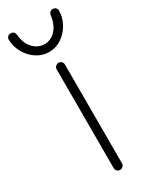

<svg xmlns="http://www.w3.org/2000/svg" viewBox="-219 -761 625 800"><g transform="rotate(-30 93.0 -360.5)"><path d="M103 0Q94 0 88.5 -6Q83 -12 83 -20V-495Q83 -503 89 -509Q95 -515 103 -515Q112 -515 117.5 -509Q123 -503 123 -495V-20Q123 -12 117 -6Q111 0 103 0ZM-28 -703Q-28 -710 -22.5 -715.5Q-17 -721 -9 -721Q10 -721 12 -701Q16 -659 39 -635Q62 -611 93 -611Q124 -611 146.5 -635.5Q169 -660 174 -701Q177 -721 195 -721Q203 -721 208.5 -715.5Q214 -710 214 -703Q214 -670 197.5 -640Q181 -610 153.5 -591.5Q126 -573 93 -573Q60 -573 32.5 -591.5Q5 -610 -11.5 -640Q-28 -670 -28 -703Z"/></g></svg>

Font: Quicksand Light
Style: Regular
Weight: 300
Designer: Andrew Paglinawan
Foundry: Andrew Paglinawan
Version: Version 3.000